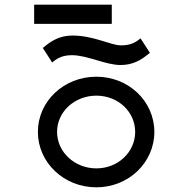

<svg xmlns="http://www.w3.org/2000/svg" viewBox="-20 -790 805 821"><path d="M126 -770V-688H458V-770ZM290 -638C236 -638 200 -616 167 -588L163 -585L203 -523L207 -526C229 -544 252 -554 288 -554C353 -554 432 -512 495 -512C549 -512 583 -533 617 -561L621 -564L581 -626L577 -623C555 -605 533 -596 497 -596C454 -596 381 -638 290 -638ZM392 -381C485 -381 558 -312 558 -226C558 -140 485 -70 392 -70C299 -70 224 -140 224 -226C224 -312 299 -381 392 -381ZM392 11C530 11 640 -95 640 -226C640 -357 530 -462 392 -462C253 -462 142 -357 142 -226C142 -95 253 11 392 11Z"/></svg>

Font: Charger Monospace
Style: Regular
Weight: 400
Designer: Jasper
Foundry: Cannot Into Space Fonts
Version: Version 0.980